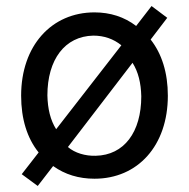

<svg xmlns="http://www.w3.org/2000/svg" viewBox="-20 -576 625 636"><path d="M536 -259C536 -93 436 16 293 16C241 16 195 2 156 -26L105 40L52 1L108 -71C70 -118 50 -182 50 -259C50 -425 151 -535 293 -535C345 -535 392 -520 431 -490C448 -512 466 -535 482 -556L534 -517L479 -445C516 -398 536 -335 536 -259ZM137 -260C138 -215 147 -178 166 -148L382 -426C356 -447 325 -458 289 -458C195 -456 137 -379 137 -260ZM448 -257C447 -301 438 -338 419 -368L205 -89C228 -69 263 -59 297 -60C391 -62 448 -138 448 -257Z"/></svg>

Font: Repo Regular
Style: Regular
Weight: 400
Designer: Stefan Peev
Foundry: Context Ltd
Version: Version 1.502